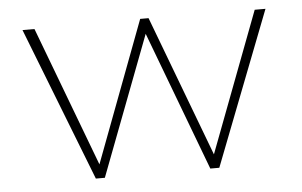

<svg xmlns="http://www.w3.org/2000/svg" viewBox="-42 -567 993 632"><g transform="rotate(-5 454.5 -251.5)"><path d="M250.5 4H280.2L455.4 -456.4L628.7 4H658.4L855.4 -504H819.8L644.6 -41.6L469.3 -506.9H441.6L266.3 -41.6L92.1 -504H52.5Z"/></g></svg>

Font: Meinily
Style: Regular
Weight: 500
Designer: Paul Hayes
Foundry: Paul Hayes
Version: Version 1.0; ttfautohint (v1.8.4.7-5d5b)